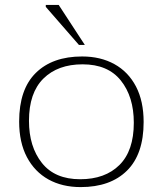

<svg xmlns="http://www.w3.org/2000/svg" viewBox="-20 -752 663 782"><path d="M308.5 10Q233.5 10 177.2 -21.2Q121 -52.5 89.5 -112.2Q58 -172 58 -257Q58 -388.5 126 -455.2Q194 -522 314.5 -522Q389.5 -522 446 -490.8Q502.5 -459.5 533.8 -399.8Q565 -340 565 -255Q565 -124 497.2 -57Q429.5 10 308.5 10ZM306.5 -22Q408 -22 466.5 -80Q525 -138 525 -252Q525 -358 472.2 -424Q419.5 -490 316.5 -490Q215.5 -490 156.8 -432Q98 -374 98 -260Q98 -154.5 150.8 -88.2Q203.5 -22 306.5 -22ZM325.5 -569H301.5L166.5 -724V-732H219Z"/></svg>

Font: Newsreader Caption ExtraLight
Style: Regular
Weight: 275
Designer: Hugues Gentile
Foundry: Production Type
Version: Version 1.001